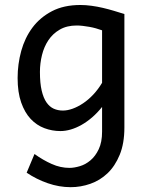

<svg xmlns="http://www.w3.org/2000/svg" viewBox="-20 -528 589 777"><path d="M393.1 -405.3Q381.3 -409.7 368.2 -413.3Q355 -417 341.3 -419.4Q327.6 -421.9 314.7 -423.3Q301.8 -424.8 290.5 -424.8Q250.5 -424.8 222.2 -408.4Q193.8 -392.1 176 -365.5Q158.2 -338.9 149.9 -305.2Q141.6 -271.5 141.6 -236.8Q141.6 -191.4 148.7 -161.4Q155.8 -131.3 168.2 -113.5Q180.7 -95.7 197.5 -88.1Q214.4 -80.6 234.4 -80.6Q252.9 -80.6 273.9 -88.1Q294.9 -95.7 316.2 -109.9Q337.4 -124 357.2 -145Q377 -166 393.1 -192.9ZM483.4 -12.2Q483.4 52.2 464.6 98.1Q445.8 144 415.3 173.1Q384.8 202.1 345.7 215.8Q306.6 229.5 266.1 229.5Q219.2 229.5 173.1 213.4Q127 197.3 87.9 170.9L119.6 95.2Q154.3 120.1 189.5 135.7Q224.6 151.4 261.2 151.4Q280.3 151.4 303.2 144.5Q326.2 137.7 346.2 120.8Q366.2 104 379.6 75.7Q393.1 47.4 393.1 4.9V-95.2Q374 -71.3 352.8 -53Q331.5 -34.7 309.8 -22.5Q288.1 -10.3 266.4 -3.9Q244.6 2.4 224.6 2.4Q190.9 2.4 159.7 -9.3Q128.4 -21 104.2 -46.6Q80.1 -72.3 65.7 -113.3Q51.3 -154.3 51.3 -212.4Q51.3 -268.6 65.9 -321.8Q80.6 -375 111.3 -416.3Q142.1 -457.5 190.2 -482.7Q238.3 -507.8 305.2 -507.8Q327.1 -507.8 350.3 -504.6Q373.5 -501.5 396.5 -496.1Q419.4 -490.7 441.4 -484.1Q463.4 -477.5 483.4 -471.2Z"/></svg>

Font: Andika New Basic
Style: Regular
Weight: 400
Designer: Victor Gaultney, Annie Olsen, Julie Remington, Don Collingsworth, Eric Hays
Foundry: SIL International
Version: Version 5.500; ttfautohint (v1.8.3)